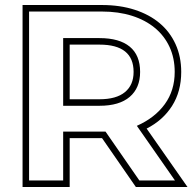

<svg xmlns="http://www.w3.org/2000/svg" viewBox="-20 -733 775 766"><path d="M678 -13 526 -231Q598 -263 637.5 -317.5Q677 -372 677 -446Q677 -501 656.5 -545.5Q636 -590 598 -621.5Q560 -653 506.5 -670Q453 -687 386 -687H96V-13H232V-208H401L536 -13ZM522 13 387 -182H258V13H70V-713H386Q459 -713 517.5 -694Q576 -675 617 -640.5Q658 -606 680.5 -556.5Q703 -507 703 -446Q703 -368 666.5 -310.5Q630 -253 565 -220L728 13ZM377 -581Q456 -581 497.5 -547Q539 -513 539 -446Q539 -382 497.5 -346.5Q456 -311 377 -311H232V-581ZM258 -555V-337H377Q444 -337 478.5 -365.5Q513 -394 513 -446Q513 -555 377 -555Z"/></svg>

Font: CMG Sans Outline
Style: Outline
Weight: 700
Designer: Julieta Ulanovsky
Foundry: Julieta Ulanovsky
Version: Version 7.200